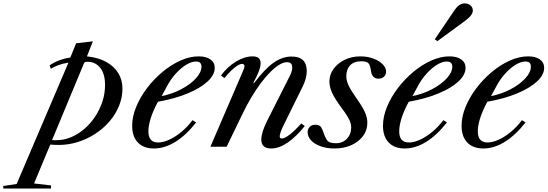

<svg xmlns="http://www.w3.org/2000/svg" viewBox="-214 -868 3240 1136"><path d="M-194.5 247.5V232.5L-115.5 220.5L191 -497.5Q156 -492 130.2 -482.2Q104.5 -472.5 87 -461L79.5 -481Q103.5 -498.5 135.5 -510.5Q167.5 -522.5 202 -527.5L236.5 -612L335.5 -623.5L300.5 -534.5Q368.5 -527.5 415.2 -501.2Q462 -475 486.2 -434.8Q510.5 -394.5 510.5 -344.5Q510.5 -290.5 490 -240.8Q469.5 -191 433.2 -149Q397 -107 349.2 -76Q301.5 -45 246.8 -27.8Q192 -10.5 134.5 -10.5Q123.5 -10.5 110.2 -11Q97 -11.5 83.5 -12.5L-12.5 217.5L88 229V247.5ZM120 -38.5Q164 -38.5 206 -56Q248 -73.5 284.5 -104.8Q321 -136 348.5 -177.5Q376 -219 391.8 -266.8Q407.5 -314.5 407.5 -365Q407.5 -432 378.5 -467.2Q349.5 -502.5 304.5 -502.5Q295 -502.5 290 -500.5Q285 -498.5 282 -491.5L94 -39Q103.5 -38.5 108.5 -38.5Q113.5 -38.5 120 -38.5Z M697 10.5Q635.5 10.5 601.8 -24.8Q568 -60 568 -124Q568 -178.5 591.8 -236Q615.5 -293.5 656 -346.8Q696.5 -400 747.5 -442.5Q798.5 -485 853.8 -509.8Q909 -534.5 961.5 -534.5Q1005.5 -534.5 1031 -516.5Q1056.5 -498.5 1056.5 -466.5Q1056.5 -425 1013.8 -385.5Q971 -346 895.2 -314.8Q819.5 -283.5 720.5 -266Q692 -213.5 678 -169.2Q664 -125 664 -91Q664 -25 721.5 -25Q752 -25 788.2 -41.8Q824.5 -58.5 860.2 -88.2Q896 -118 925 -157L946.5 -143.5Q886 -67 822.8 -28.2Q759.5 10.5 697 10.5ZM742.5 -299.5Q804 -311.5 857.8 -339.8Q911.5 -368 944.8 -404Q978 -440 978 -474Q978 -504 945.5 -504Q919 -504 887.5 -484.8Q856 -465.5 826 -432.5Q796 -399.5 773.5 -357Z M1390.5 10.5Q1332 10.5 1332 -42.5Q1332 -85 1368 -156L1502.5 -422.5Q1508 -433 1511.5 -446Q1515 -459 1515 -470Q1515 -500 1483.5 -500Q1463.5 -500 1438.5 -485Q1413.5 -470 1386 -442.5Q1358.5 -415 1329.8 -376.8Q1301 -338.5 1273 -291.8Q1245 -245 1219.5 -191.5L1127 0H1031L1221 -441.5Q1232.5 -467.5 1232.5 -475Q1232.5 -490 1218 -490Q1207 -490 1190.2 -479.5Q1173.5 -469 1153.8 -450Q1134 -431 1114 -406L1093.5 -421.5Q1132 -473.5 1182.8 -504Q1233.5 -534.5 1281 -534.5Q1328 -534.5 1328 -494.5Q1328 -474.5 1318.2 -448.2Q1308.5 -422 1285 -377.5L1289 -376Q1352.5 -460 1404.5 -496.8Q1456.5 -533.5 1511 -533.5Q1601 -533.5 1601 -447.5Q1601 -405 1577 -356.5L1460.5 -120Q1452 -102 1446.5 -86.2Q1441 -70.5 1441 -62Q1441 -48.5 1453 -48.5Q1470.5 -48.5 1500.5 -71.8Q1530.5 -95 1568.5 -137.5L1589.5 -122.5Q1536.5 -57 1486.5 -23.2Q1436.5 10.5 1390.5 10.5Z M1766.5 10.5Q1718 10.5 1682 -2.8Q1646 -16 1626 -38Q1606 -60 1606 -87Q1606 -104.5 1618.5 -117.2Q1631 -130 1651 -130Q1677 -130 1686 -115Q1695 -100 1701 -81Q1707.5 -59.5 1720 -40Q1732.5 -20.5 1772 -20.5Q1813.5 -20.5 1838.8 -47.2Q1864 -74 1864 -115.5Q1864 -130 1858.5 -145.2Q1853 -160.5 1840.8 -180.8Q1828.5 -201 1807 -229.5Q1767.5 -283 1751.2 -318.2Q1735 -353.5 1735 -386Q1735 -427 1759.8 -460.8Q1784.5 -494.5 1826 -514.5Q1867.5 -534.5 1918 -534.5Q1959.5 -534.5 1994.2 -521.8Q2029 -509 2049.8 -488.2Q2070.5 -467.5 2070.5 -443.5Q2070.5 -425.5 2057.8 -414Q2045 -402.5 2025.5 -402.5Q1987.5 -402.5 1981.5 -446Q1976.5 -482.5 1965.8 -494Q1955 -505.5 1924 -505.5Q1880 -505.5 1857.5 -481.5Q1835 -457.5 1835 -417Q1835 -391.5 1848 -363.2Q1861 -335 1894.5 -287.5Q1931 -236 1945.2 -204Q1959.5 -172 1959.5 -141.5Q1959.5 -97.5 1934 -63.2Q1908.5 -29 1864.8 -9.2Q1821 10.5 1766.5 10.5Z M2181 10.5Q2119.5 10.5 2085.8 -24.8Q2052 -60 2052 -124Q2052 -178.5 2075.8 -236Q2099.5 -293.5 2140 -346.8Q2180.5 -400 2231.5 -442.5Q2282.5 -485 2337.8 -509.8Q2393 -534.5 2445.5 -534.5Q2489.5 -534.5 2515 -516.5Q2540.5 -498.5 2540.5 -466.5Q2540.5 -425 2497.8 -385.5Q2455 -346 2379.2 -314.8Q2303.5 -283.5 2204.5 -266Q2176 -213.5 2162 -169.2Q2148 -125 2148 -91Q2148 -25 2205.5 -25Q2236 -25 2272.2 -41.8Q2308.5 -58.5 2344.2 -88.2Q2380 -118 2409 -157L2430.5 -143.5Q2370 -67 2306.8 -28.2Q2243.5 10.5 2181 10.5ZM2226.5 -299.5Q2288 -311.5 2341.8 -339.8Q2395.5 -368 2428.8 -404Q2462 -440 2462 -474Q2462 -504 2429.5 -504Q2403 -504 2371.5 -484.8Q2340 -465.5 2310 -432.5Q2280 -399.5 2257.5 -357ZM2374 -624.5 2358.5 -635.5 2473 -804.5Q2501.5 -848 2535 -848Q2556 -848 2569.8 -836Q2583.5 -824 2583.5 -806Q2583.5 -791.5 2572 -776.5Q2560.5 -761.5 2534 -742Z M2646 10.5Q2584.5 10.5 2550.8 -24.8Q2517 -60 2517 -124Q2517 -178.5 2540.8 -236Q2564.5 -293.5 2605 -346.8Q2645.5 -400 2696.5 -442.5Q2747.5 -485 2802.8 -509.8Q2858 -534.5 2910.5 -534.5Q2954.5 -534.5 2980 -516.5Q3005.5 -498.5 3005.5 -466.5Q3005.5 -425 2962.8 -385.5Q2920 -346 2844.2 -314.8Q2768.5 -283.5 2669.5 -266Q2641 -213.5 2627 -169.2Q2613 -125 2613 -91Q2613 -25 2670.5 -25Q2701 -25 2737.2 -41.8Q2773.5 -58.5 2809.2 -88.2Q2845 -118 2874 -157L2895.5 -143.5Q2835 -67 2771.8 -28.2Q2708.5 10.5 2646 10.5ZM2691.5 -299.5Q2753 -311.5 2806.8 -339.8Q2860.5 -368 2893.8 -404Q2927 -440 2927 -474Q2927 -504 2894.5 -504Q2868 -504 2836.5 -484.8Q2805 -465.5 2775 -432.5Q2745 -399.5 2722.5 -357Z"/></svg>

Font: Libre Caslon Text
Style: Italic
Weight: 400
Italic angle: -22.583°
Designer: Pablo Impallari, Rodrigo Fuenzalida, Katja Schimmel
Foundry: Pablo Impallari, Rodrigo Fuenzalida
Version: Version 2.000